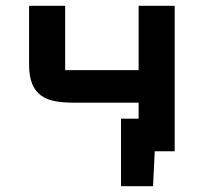

<svg xmlns="http://www.w3.org/2000/svg" viewBox="-20 -520 704 660"><path d="M512 0 506 120H396V-112H456.5V-167H232.5Q197 -167 168.8 -172.2Q140.5 -177.5 120.8 -192Q101 -206.5 90.5 -232Q80 -257.5 80 -297.5V-500H204V-279Q204 -279 204 -279Q204 -279 204 -279H456.5V-500H580.5V0Z"/></svg>

Font: Science Gothic
Style: Regular
Weight: 400
Designer: Thomas Phinney, Vassil Kateliev, Brandon Buerkle
Foundry: Font Detective LLC
Version: Version 1.018